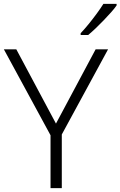

<svg xmlns="http://www.w3.org/2000/svg" viewBox="-20 -968 620 988"><path d="M268 -332 472 -714H536L298 -276V0H240V-272L0 -714H64ZM580 -948V-940Q569 -924 551.5 -904.5Q534 -885 514 -864Q494 -843 473.5 -823.5Q453 -804 434 -788H395V-797Q414 -817 436 -844Q458 -871 478.5 -899Q499 -927 512 -948Z"/></svg>

Font: Noto Sans Georgian Light
Style: Regular
Weight: 300
Version: Version 2.002